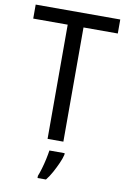

<svg xmlns="http://www.w3.org/2000/svg" viewBox="-101 -773 693 1053"><g transform="rotate(10 246.0 -246.5)"><path d="M290 0H202V-636H10V-714H481V-636H290ZM308 70Q303 91 291 118Q279 145 264 172.5Q249 200 232 221H185V209Q192 192 200 165Q208 138 214 110Q220 82 223 61H308Z"/></g></svg>

Font: Noto Sans Sinhala SemiCondensed
Style: Regular
Weight: 400
Width: 4
Designer: Jelle Bosma - Monotype Design Team
Foundry: Monotype Imaging Inc.
Version: Version 2.006; ttfautohint (v1.8.4.7-5d5b)